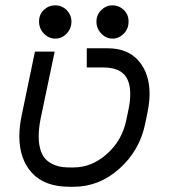

<svg xmlns="http://www.w3.org/2000/svg" viewBox="-20 -695 640 727"><path d="M308.6 -512.2H387.7Q463.9 -512.2 505.1 -464.4Q546.4 -416.5 546.4 -338.9Q546.4 -308.6 538.1 -267.1L529.3 -224.6Q508.3 -124.5 431.9 -56.2Q355.5 12.2 258.8 12.2H243.7Q149.4 12.2 101.3 -40Q53.2 -92.3 53.2 -179.2Q53.2 -214.8 62 -257.8L112.3 -499.5H187L133.3 -243.2Q126.5 -208 126.5 -179.2Q126.5 -145 135.5 -121.1Q144.5 -97.2 161.4 -84.5Q178.2 -71.8 198 -66.4Q217.8 -61 243.7 -61H258.8Q327.1 -61 384.5 -111.8Q441.9 -162.6 458 -239.3L466.8 -281.7Q473.1 -311.5 473.1 -338.9Q473.1 -390.1 448.2 -414.8Q423.3 -439.5 371.1 -439.5H308.6ZM406.2 -548.8Q381.8 -548.8 363.5 -567.9Q345.2 -586.9 345.2 -613.3Q345.2 -639.2 363.5 -657Q381.8 -674.8 406.2 -674.8Q430.2 -674.8 448.5 -657.7Q466.8 -640.6 466.8 -613.3Q466.8 -585.9 448.5 -567.4Q430.2 -548.8 406.2 -548.8ZM250.5 -613.3Q250.5 -586.9 232.4 -567.9Q214.4 -548.8 189.5 -548.8Q164.6 -548.8 146.2 -567.9Q127.9 -586.9 127.9 -613.3Q127.9 -640.6 146.2 -657.7Q164.6 -674.8 189 -674.8Q214.8 -674.8 232.7 -656.5Q250.5 -638.2 250.5 -613.3Z"/></svg>

Font: Anka/Coder
Style: Italic
Weight: 400
Italic angle: -12°
Monospace: yes
Version: Version 001.100